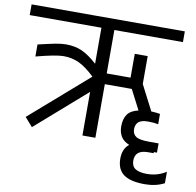

<svg xmlns="http://www.w3.org/2000/svg" viewBox="-99 -733 1044 1023"><g transform="rotate(10 422.5 -221.5)"><path d="M855 112V174Q810 198 749 198Q672 198 635 171Q598 144 598 86Q598 33 632 6Q600 -7 586.5 -30Q573 -53 573 -84Q573 -125 590.5 -149.5Q608 -174 649 -183L594 -290H448V0H378V-236L105 3L63 -45L376 -318Q329 -363 290.5 -381Q252 -399 206 -399Q165 -399 58 -371V-436Q117 -450 150 -456.5Q183 -463 208 -463Q257 -463 295 -446Q333 -429 378 -388V-583H-10V-641H819V-583H448V-348H577V-477H647V-326L717 -190Q751 -188 765 -185V-129Q742 -134 711 -134Q674 -134 658.5 -120.5Q643 -107 643 -81Q643 -55 662 -42Q681 -29 733 -29H785V21H768V27H738Q668 27 668 84Q668 115 689 128.5Q710 142 751 142Q809 142 855 112Z"/></g></svg>

Font: Biryani Light
Style: Regular
Weight: 300
Designer: Dan Reynolds and Mathieu Réguer
Foundry: Dan Reynolds and Mathieu Réguer
Version: Version 1.004; ttfautohint (v1.1) -l 5 -r 5 -G 72 -x 0 -D la